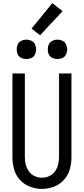

<svg xmlns="http://www.w3.org/2000/svg" viewBox="-20 -1208 540 1236"><path d="M150 -828Q133 -828 117.5 -835Q102 -842 94.5 -857.5Q87 -873 88 -890Q87 -907 94.5 -922.5Q102 -938 117.5 -945.5Q133 -953 150 -953Q167 -953 182.5 -945.5Q198 -938 205 -922.5Q212 -907 213 -890Q212 -873 205 -857.5Q198 -842 182.5 -835Q167 -828 150 -828ZM350 -828Q333 -828 317.5 -835Q302 -842 294.5 -857.5Q287 -873 288 -890Q287 -907 294.5 -922.5Q302 -938 317.5 -945.5Q333 -953 350 -953Q367 -953 382.5 -945.5Q398 -938 405 -922.5Q412 -907 413 -890Q412 -873 405 -857.5Q398 -842 382.5 -835Q367 -828 350 -828ZM238 -981 183 -1024 317 -1188 383 -1136ZM250 8Q211 8 173.5 -6Q136 -20 109 -49.5Q82 -79 71 -117.5Q60 -156 60 -195V-735H140V-195Q140 -171 146 -147.5Q152 -124 166.5 -104Q181 -84 203.5 -74Q226 -64 250 -64Q274 -64 296.5 -74Q319 -84 333.5 -104Q348 -124 354 -147.5Q360 -171 360 -195V-735H440V-195Q440 -156 429 -117.5Q418 -79 391 -49.5Q364 -20 326.5 -6Q289 8 250 8Z"/></svg>

Font: Iosevka SS08
Style: Regular
Weight: 400
Monospace: yes
Designer: Belleve Invis
Foundry: Belleve Invis
Version: 2.1.0; ttfautohint (v1.8.2)